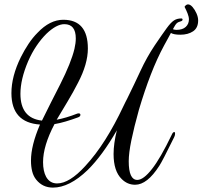

<svg xmlns="http://www.w3.org/2000/svg" viewBox="-20 -825 922 874"><path d="M221 29Q174 29 145 -7Q132 -23 126.5 -45Q121 -67 121 -94Q121 -163 162 -258Q32 -267 32 -401Q32 -478 75 -565Q91 -597 110 -625.5Q129 -654 151 -676Q207 -735 268 -735Q380 -735 380 -604Q380 -534 335 -448Q313 -405 288 -363.5Q263 -322 238 -280Q281 -288 332 -308Q335 -309 338 -309Q346 -309 346 -302Q346 -295 336 -291Q306 -280 279 -272Q252 -264 228 -260Q176 -161 176 -87Q176 -46 190 -20Q207 10 240 10Q296 10 368 -69Q416 -121 459 -189Q502 -257 542 -342Q547 -352 551 -360.5Q555 -369 559 -376Q591 -441 619.5 -502.5Q648 -564 684 -618Q720 -671 739 -697Q758 -723 772 -732Q786 -741 805 -741Q811 -741 811 -736Q811 -730 803 -728Q791 -725 784.5 -719Q778 -713 767 -692Q775 -689 783 -689Q811 -689 825.5 -702.5Q840 -716 840 -737Q840 -748 834 -763.5Q828 -779 820 -794Q827 -805 836 -805Q846 -805 856.5 -793Q867 -781 874.5 -764Q882 -747 882 -732Q882 -698 859 -682.5Q836 -667 801 -667Q771 -667 758 -675Q752 -664 744.5 -650Q737 -636 727 -618Q695 -559 666.5 -485.5Q638 -412 612 -324Q590 -245 578 -186.5Q566 -128 566 -91Q566 -6 605 -6Q633 -6 672 -56Q710 -104 762 -212Q766 -222 772 -224H773Q777 -224 777 -217Q777 -209 773 -201Q718 -89 705 -70Q650 16 595 16Q560 16 534 -10Q497 -46 497 -124Q497 -171 512 -232Q446 -117 379 -51Q296 29 221 29ZM171 -276Q191 -317 212 -358.5Q233 -400 254 -441Q304 -540 319 -603Q325 -629 325 -650Q325 -715 273 -715Q237 -715 191 -671Q167 -647 146 -616Q125 -585 108 -546Q73 -464 73 -398Q73 -287 171 -276Z"/></svg>

Font: Carattere
Style: Regular
Weight: 400
Designer: Robert E. Leuschke
Foundry: Robert E. Leuschke
Version: Version 1.010; ttfautohint (v1.8.3)